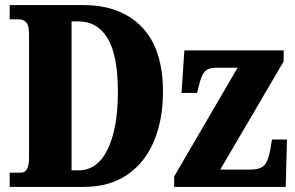

<svg xmlns="http://www.w3.org/2000/svg" viewBox="-20 -734 1157 754"><path d="M18 0V-56H62Q94 -56 94 -114V-601Q94 -633 83.5 -645.5Q73 -658 55 -658H18V-714H308Q453 -714 536.5 -628.5Q620 -543 620 -373Q620 -264 584.5 -179.5Q549 -95 479.5 -47.5Q410 0 308 0ZM288 -65Q363 -65 403 -148Q443 -231 443 -373Q443 -516 403 -583Q363 -650 288 -650H261V-65ZM664 0V-41L913 -468H827Q800 -468 786 -455Q772 -442 762 -401L754 -369H693L704 -536H1094V-493L845 -68H965Q1001 -68 1017.5 -84.5Q1034 -101 1042 -150L1048 -186H1107L1102 0Z"/></svg>

Font: Noto Serif ExtraCondensed Black
Style: Regular
Weight: 900
Width: 2
Designer: Monotype Design Team
Foundry: Monotype Imaging Inc.
Version: Version 2.015; ttfautohint (v1.8.4.7-5d5b)